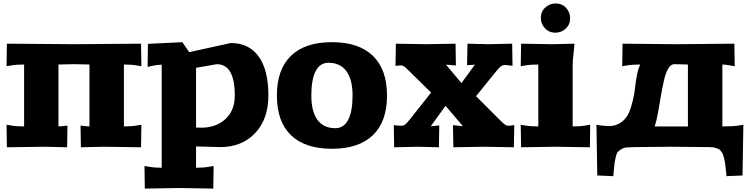

<svg xmlns="http://www.w3.org/2000/svg" viewBox="-20 -855 4358 1116"><path d="M799.8 -601.1 801.8 -470.2 777.8 -474.1Q746.6 -480 700.2 -480V-120.1Q746.6 -120.1 777.8 -126L801.8 -129.9L799.8 1L580.1 -2L450.2 1L448.2 -125L472.2 -122.1Q498 -120.1 500 -120.1V-480Q492.2 -480 458.5 -481Q424.8 -481.9 411.1 -481.9Q397.5 -481.9 362.8 -481Q328.1 -480 319.8 -480V-120.1Q322.3 -120.1 348.1 -122.1L372.1 -125L370.1 1L240.2 -2L20 1L18.1 -129.9L42 -126Q73.2 -120.1 120.1 -120.1V-480Q73.2 -480 42 -474.1L18.1 -470.2L20 -601.1L410.2 -598.1Z M1040 -609.9 1079.6 -551.8 1320.8 -605Q1427.2 -605 1483.6 -526.6Q1540 -448.2 1540 -299.8Q1540 -163.1 1463.1 -81.5Q1386.2 0 1259.8 0L1119.6 -3.9V120.1Q1164.1 120.1 1197.8 113.8L1221.7 109.9L1219.7 241.2L1020 237.8L821.8 241.2L819.8 109.9L843.8 113.8Q877.4 120.1 919.9 120.1V-479Q899.9 -479 863.8 -472.2L837.9 -465.8L839.8 -600.1ZM1119.6 -460.9V-113.8L1149.9 -112.8Q1235.4 -112.8 1290 -162.6Q1344.7 -212.4 1344.7 -299.8Q1344.7 -481.9 1239.7 -481.9Z M2147.5 -530.5Q2229.5 -451.2 2229.5 -299.8Q2229.5 -148.4 2147.5 -69.3Q2065.4 9.8 1909.2 9.8Q1752.9 9.8 1671.1 -69.3Q1589.4 -148.4 1589.4 -299.8Q1589.4 -451.2 1671.1 -530.5Q1752.9 -609.9 1909.2 -609.9Q2065.4 -609.9 2147.5 -530.5ZM1889.2 -490.2Q1840.3 -490.2 1814.9 -441.7Q1789.6 -393.1 1789.6 -299.8Q1789.6 -207 1825.2 -158.4Q1860.8 -109.9 1929.2 -109.9Q1978 -109.9 2003.7 -158.4Q2029.3 -207 2029.3 -299.8Q2029.3 -392.6 1993.4 -441.4Q1957.5 -490.2 1889.2 -490.2Z M2957 -601.1 2959 -472.2Q2925.8 -477.1 2916 -477.1Q2901.9 -477.1 2891.8 -469.7Q2881.8 -462.4 2865.2 -441.9L2747.1 -295.9L2889.2 -153.8Q2907.2 -135.7 2916.3 -129.9Q2925.3 -124 2935.1 -124Q2941.4 -124 2953.6 -125.7Q2965.8 -127.4 2969.2 -127.9L2966.8 1L2791 -2L2615.2 1L2612.8 -127.9L2637.2 -125Q2665.5 -121.1 2670.9 -121.1L2569.8 -240.2L2483.9 -121.1Q2486.3 -121.1 2496.1 -122.3Q2505.9 -123.5 2513.2 -124L2533.2 -126L2531.2 1L2411.1 -2L2271 1L2269 -127.9Q2295.4 -124 2311 -124Q2325.2 -124 2334.5 -130.9Q2343.8 -137.7 2360.8 -159.2L2485.8 -316.9L2352.1 -448.2Q2335.4 -464.8 2327.4 -470Q2319.3 -475.1 2310.1 -475.1Q2308.1 -475.1 2278.8 -472.2L2281.2 -601.1L2455.1 -598.1L2627.9 -601.1L2629.9 -474.1Q2586.9 -479 2572.3 -479L2662.1 -372.1L2740.2 -479Q2731.4 -479 2694.8 -476.1L2697.3 -601.1L2816.9 -598.1Z M3123.5 -750Q3123.5 -788.1 3149.7 -811.5Q3175.8 -835 3209 -835Q3247.1 -835 3270.5 -809.1Q3293.9 -783.2 3293.9 -750Q3293.9 -711.9 3268.1 -688.5Q3242.2 -665 3209 -665Q3170.9 -665 3147.2 -691.2Q3123.5 -717.3 3123.5 -750ZM3318.8 -601.1Q3318.8 -589.4 3313.7 -545.4Q3308.6 -501.5 3308.6 -480V-120.1Q3355.5 -120.1 3386.7 -126L3410.6 -129.9L3408.7 1L3209 -2L3008.8 1L3006.8 -129.9L3030.8 -126Q3062 -120.1 3108.9 -120.1V-480Q3062 -480 3030.8 -474.1L3006.8 -470.2L3008.8 -601.1L3189 -598.1Z M4248.5 -601.1 4250.5 -470.2 4226.6 -474.1Q4195.3 -480 4178.7 -480V-120.1Q4245.6 -120.1 4276.9 -126L4300.8 -129.9L4295.9 165L4202.6 168.9Q4200.2 143.6 4199 131.1Q4197.8 118.7 4195.3 100.1Q4192.9 81.5 4190.9 73Q4189 64.5 4185.3 51.8Q4181.6 39.1 4178 33.9Q4174.3 28.8 4168.7 21.2Q4163.1 13.7 4156.5 11.2Q4149.9 8.8 4140.9 5.4Q4131.8 2 4121.6 1Q4111.3 0 4097.7 0L3878.9 -2L3669.9 0Q3640.6 0.5 3623 2Q3605.5 3.4 3591.1 12.5Q3576.7 21.5 3570.3 28.8Q3564 36.1 3558.3 60.8Q3552.7 85.4 3550.8 104.5Q3548.8 123.5 3544.9 168.9L3451.7 165L3446.8 -129.9L3470.7 -126Q3480.5 -124 3523.9 -122.1Q3564.5 -124 3593 -145.8Q3621.6 -167.5 3635.3 -199Q3648.9 -230.5 3658.4 -271.5Q3668 -312.5 3671.9 -349.9Q3675.8 -387.2 3683.3 -423.8Q3690.9 -460.4 3701.7 -480Q3653.8 -480 3620.6 -474.1L3596.7 -470.2L3598.6 -601.1L3908.7 -598.1ZM3978.5 -480Q3976.6 -480 3944.1 -481Q3911.6 -481.9 3898.9 -481.9Q3878.9 -481.9 3863.8 -455.8Q3848.6 -429.7 3838.9 -386.2Q3829.1 -342.8 3821.5 -297.1Q3814 -251.5 3804.7 -200.4Q3795.4 -149.4 3785.6 -120.1H3978.5Z"/></svg>

Font: Zantroke
Style: Regular
Weight: 500
Foundry: gluk
Version: Version 0.36